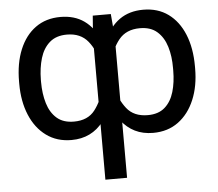

<svg xmlns="http://www.w3.org/2000/svg" viewBox="-53 -612 992 874"><g transform="rotate(-5 443.0 -175.0)"><path d="M393.6 203.1V-444.3L401.4 -545.9H483.9L492.7 -444.3V203.1ZM41 -265.6V-275.4Q41 -359.4 66.7 -421.6Q92.3 -483.9 139.9 -518.3Q187.5 -552.7 253.9 -552.7Q317.9 -552.7 362.1 -521.2Q406.2 -489.7 431.6 -430.2Q457 -370.6 463.9 -286.6V-255.9Q459 -192.9 443.4 -143.6Q427.7 -94.2 401.6 -60.1Q375.5 -25.9 339.1 -8.1Q302.7 9.8 255.9 9.8Q189.5 9.8 141.1 -25.6Q92.8 -61 66.9 -123.3Q41 -185.5 41 -265.6ZM140.6 -275.4V-265.6Q140.6 -211.4 153.8 -167.7Q167 -124 196.3 -98.4Q225.6 -72.8 274.4 -72.8Q337.9 -72.8 370.1 -114.5Q402.3 -156.2 416.5 -216.8V-326.2Q406.7 -386.2 372.8 -428.2Q338.9 -470.2 276.4 -470.2Q227.1 -470.2 197.3 -444.1Q167.5 -418 154.3 -374Q141.1 -330.1 140.6 -275.4ZM844.7 -275.4V-265.6Q844.7 -185.5 818.6 -123.3Q792.5 -61 744.4 -25.6Q696.3 9.8 629.4 9.8Q582.5 9.8 546.4 -8.1Q510.3 -25.9 484.1 -60.1Q458 -94.2 442.4 -143.6Q426.8 -192.9 420.9 -255.9V-286.6Q428.7 -370.6 454.1 -430.2Q479.5 -489.7 523.9 -521.2Q568.4 -552.7 632.3 -552.7Q698.7 -552.7 746.1 -518.3Q793.5 -483.9 819.1 -421.6Q844.7 -359.4 844.7 -275.4ZM744.6 -265.6V-275.4Q745.1 -330.1 731.7 -374Q718.3 -418 688.7 -444.1Q659.2 -470.2 609.9 -470.2Q546.9 -470.2 513.2 -428.2Q479.5 -386.2 468.3 -326.2V-216.8Q482.9 -156.2 515.6 -114.5Q548.3 -72.8 611.8 -72.8Q660.6 -72.8 689.7 -98.4Q718.8 -124 731.7 -167.7Q744.6 -211.4 744.6 -265.6Z"/></g></svg>

Font: Inter 24pt
Style: Regular
Weight: 400
Designer: Rasmus Andersson
Foundry: rsms
Version: Version 4.001;git-66647c0bb